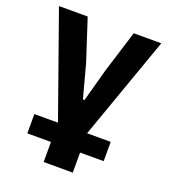

<svg xmlns="http://www.w3.org/2000/svg" viewBox="-133 -621 805 917"><g transform="rotate(20 269.0 -162.5)"><path d="M195 200V98H75V0H195L9 -525H155L224 -313L269 -145H277L323 -313L389 -525H529L343 0H463V98H343V200Z"/></g></svg>

Font: IBM Plex Sans
Style: Bold
Weight: 700
Designer: Mike Abbink, Paul van der Laan, Pieter van Rosmalen
Foundry: Bold Monday
Version: Version 3.201